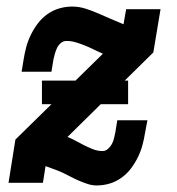

<svg xmlns="http://www.w3.org/2000/svg" viewBox="-20 -558 540 586"><path d="M275 8Q261 8 247.5 3.5Q234 -1 221 -6.5Q208 -12 196 -18.5Q184 -25 171 -31Q158 -37 145 -41.5Q132 -46 119 -51L111 0H6L27 -132L294 -394Q280 -400 267 -406.5Q254 -413 240.5 -418.5Q227 -424 212.5 -428.5Q198 -433 183 -433Q173 -433 165.5 -426.5Q158 -420 154 -411.5Q150 -403 147.5 -394Q145 -385 143 -376L137 -339H46L52 -376Q55 -395 60 -414Q65 -433 74 -451.5Q83 -470 95.5 -486.5Q108 -503 125 -515Q142 -527 161.5 -532.5Q181 -538 200 -538Q221 -538 241.5 -531.5Q262 -525 281 -516.5Q300 -508 319 -500Q338 -492 357 -484L365 -530H470L448 -398L186 -140Q199 -135 211.5 -128Q224 -121 237 -114.5Q250 -108 264 -102.5Q278 -97 293 -97Q302 -97 309.5 -103.5Q317 -110 321.5 -118.5Q326 -127 328 -136Q330 -145 332 -154L338 -191H430L423 -154Q420 -135 415 -116Q410 -97 401 -78.5Q392 -60 379.5 -43.5Q367 -27 350 -15Q333 -3 314 2.5Q295 8 275 8ZM108 -240V-312H371V-240Z"/></svg>

Font: Iosevka Slab Extrabold
Style: Italic
Weight: 800
Italic angle: -9°
Monospace: yes
Designer: Belleve Invis
Foundry: Belleve Invis
Version: Version 11.1.0; ttfautohint (v1.8.3)